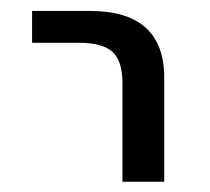

<svg xmlns="http://www.w3.org/2000/svg" viewBox="-20 -540 392 359"><path d="M40 -460V-519.5H148.4Q287.1 -519.5 287.1 -394.5V-200.2H209V-384.8Q209 -425.8 190.4 -442.9Q171.9 -460 127.9 -460Z"/></svg>

Font: GenEi M Gothic v2 Regular
Style: Regular
Weight: 400
Version: Version 2.0